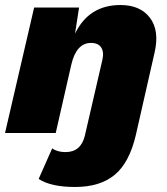

<svg xmlns="http://www.w3.org/2000/svg" viewBox="-30 -530 665 765"><path d="M269 215Q173 215 124 183L178 61Q198 76 231 76Q292 76 308 11L378 -292Q385 -323 373 -341Q361 -359 333 -359Q274 -359 254 -272L192 0H-10L106 -500H285L269 -396Q324 -510 450 -510Q529 -510 567.5 -459Q606 -408 586 -321L511 9Q485 119 426.5 167Q368 215 269 215Z"/></svg>

Font: Elaine Sans ExtraBold
Style: Italic
Weight: 800
Italic angle: -13°
Designer: Wei Huang
Foundry: Wei Huang
Version: Version 2.001;December 24, 2019;FontCreator 12.0.0.2547 64-b